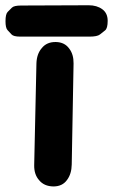

<svg xmlns="http://www.w3.org/2000/svg" viewBox="-57 -667 419 712"><path d="M97.7 -488.3Q79.1 -466.8 78.1 -431.6L69.8 -54.2Q69.3 -20 87.9 1Q106.4 23.9 141.1 24.4Q174.3 24.4 191.4 0.5Q208.5 -22 209 -57.1L215.8 -431.6Q216.3 -465.3 199.7 -486.8Q182.6 -510.7 149.9 -511.2Q116.2 -511.7 97.7 -488.3ZM21.5 -646.5Q-4.9 -646.5 -12.7 -638.7Q-20.5 -630.9 -28.6 -622.8Q-36.6 -614.7 -36.6 -588.4Q-36.6 -563.5 -29.1 -555.4Q-21.5 -547.4 -14.2 -539.3Q-6.8 -531.2 18.1 -531.2H274.4Q303.7 -531.2 313.5 -539.1Q323.2 -546.9 332.8 -554.4Q342.3 -562 342.3 -589.8Q342.3 -618.2 322.3 -632.8Q302.2 -647.5 272 -647.5Z"/></svg>

Font: Comic Relief
Style: Bold
Weight: 700
Designer: Jeff Davis
Foundry: Loudifier
Version: Version 1.200; ttfautohint (v1.8.4.7-5d5b)